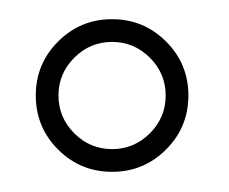

<svg xmlns="http://www.w3.org/2000/svg" viewBox="-20 -613 235 197"><path d="M39.6 -459.6Q16.7 -482.5 16.7 -515Q16.7 -547.5 39.6 -570.4Q62.5 -593.3 95 -593.3Q127.5 -593.3 150.4 -570.4Q173.3 -547.5 173.3 -515Q173.3 -482.5 150.4 -459.6Q127.5 -436.7 95 -436.7Q62.5 -436.7 39.6 -459.6ZM56.2 -553.8Q40 -537.5 40 -515Q40 -492.5 56.2 -476.2Q72.5 -460 95 -460Q117.5 -460 133.8 -476.2Q150 -492.5 150 -515Q150 -537.5 133.8 -553.8Q117.5 -570 95 -570Q72.5 -570 56.2 -553.8Z"/></svg>

Font: Chomsky
Style: Regular
Weight: 400
Version: Version 2.3